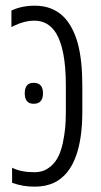

<svg xmlns="http://www.w3.org/2000/svg" viewBox="-20 -660 361 689"><path d="M105.5 9.8Q83 9.8 64.7 6.8Q46.4 3.9 23.4 -3.9V-58.1Q54.7 -42 103.5 -42Q129.9 -42 147.9 -53Q166 -64 177.7 -79.6Q189.5 -95.7 195.8 -113.5Q202.1 -131.3 205.1 -145Q211.4 -175.3 213.9 -200.9Q216.3 -226.6 216.3 -259.3V-353Q216.3 -482.9 181.2 -541Q153.3 -585.9 103 -585.9Q69.3 -585.9 33.2 -568.8Q30.3 -567.4 27.1 -565.9Q23.9 -564.5 21 -563V-622.1Q33.2 -628.4 46.4 -631.8Q73.2 -639.6 104.5 -639.6Q169.4 -639.6 209.5 -598.6Q242.2 -564.9 259.3 -503.9Q267.6 -472.7 271.5 -434.3Q275.4 -396 275.4 -353V-259.3Q275.4 -164.1 253.4 -102.1Q228.5 -30.8 174.3 -4.4Q144 9.8 105.5 9.8ZM100.6 -287.6Q68.8 -287.6 68.8 -325.2Q68.8 -362.8 100.6 -362.8Q134.3 -362.8 134.3 -325.2Q134.3 -287.6 100.6 -287.6Z"/></svg>

Font: Open Sans Condensed Light
Style: Regular
Weight: 300
Width: 3
Designer: Monotype Design Team
Foundry: Monotype Imaging Inc.
Version: Version 3.003; ttfautohint (v1.8.4)